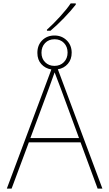

<svg xmlns="http://www.w3.org/2000/svg" viewBox="-20 -1105 640 1125"><path d="M276 -925H255V-931Q290 -962 331.5 -1007.5Q373 -1053 394 -1085H424V-1078Q396 -1042 355 -999.5Q314 -957 276 -925ZM452 -271H149L48 0H20L281 -698Q245 -704 222 -729.5Q199 -755 199 -795Q199 -841 227.5 -869Q256 -897 299 -897Q342 -897 371 -868.5Q400 -840 400 -796Q400 -757 377.5 -731Q355 -705 319 -699L580 0H552ZM299 -719Q333 -719 354.5 -741Q376 -763 376 -797Q376 -831 355 -853Q334 -875 300 -875Q265 -875 244 -852.5Q223 -830 223 -796Q223 -762 244.5 -740.5Q266 -719 299 -719ZM443 -296 334 -592 300 -681Q291 -655 268 -592L158 -296Z"/></svg>

Font: Noto Sans Mono UI Thin
Style: Regular
Weight: 250
Monospace: yes
Designer: Monotype Design team
Foundry: Monotype Imaging Inc.
Version: Version 1.000